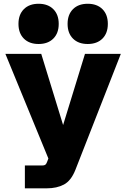

<svg xmlns="http://www.w3.org/2000/svg" viewBox="-20 -815 674 1025"><path d="M112.8 190.4V68.4H205.6Q216.3 68.4 221.7 64.7Q227.1 61 231.4 49.3L238.3 31.2L8.8 -527.3H200.2L316.9 -147.5L433.6 -527.3H625L382.3 92.3Q359.4 149.9 321.3 170.2Q283.2 190.4 229.5 190.4ZM186 -580.1Q136.2 -580.1 107.4 -608.9Q78.6 -637.7 78.6 -687.5Q78.6 -737.3 107.4 -766.1Q136.2 -794.9 186 -794.9Q235.8 -794.9 264.6 -766.1Q293.5 -737.3 293.5 -687.5Q293.5 -637.7 264.6 -608.9Q235.8 -580.1 186 -580.1ZM448.2 -580.1Q398.4 -580.1 369.6 -608.9Q340.8 -637.7 340.8 -687.5Q340.8 -737.3 369.6 -766.1Q398.4 -794.9 448.2 -794.9Q498 -794.9 526.9 -766.1Q555.7 -737.3 555.7 -687.5Q555.7 -637.7 526.9 -608.9Q498 -580.1 448.2 -580.1Z"/></svg>

Font: Schibsted Grotesk ExtraBold
Style: Regular
Weight: 800
Designer: Bakken & Baeck AS, Henrik Kongsvoll
Foundry: Schibsted ASA
Version: Version 1.100; ttfautohint (v1.8.4.7-5d5b);gftools[0.9.25]